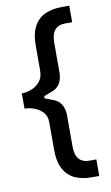

<svg xmlns="http://www.w3.org/2000/svg" viewBox="-98 -809 575 995"><g transform="rotate(-10 189.5 -312.0)"><path d="M301 136Q252 136 214.5 119.5Q177 103 155.5 64.5Q134 26 134 -39V-184Q134 -216 115.5 -236Q97 -256 70.5 -265.5Q44 -275 20 -275V-355Q44 -355 70.5 -365Q97 -375 115.5 -397Q134 -419 134 -456V-585Q134 -650 155.5 -688.5Q177 -727 214.5 -743.5Q252 -760 301 -760H341V-673H304Q231 -673 231 -585V-426Q231 -402 221.5 -379.5Q212 -357 187 -342L132 -321V-309L187 -288Q212 -273 221.5 -250.5Q231 -228 231 -204V-39Q231 49 304 49H341V136Z"/></g></svg>

Font: AR One Sans SemiBold
Style: Regular
Weight: 600
Designer: Niteesh Yadav
Foundry: Niteesh Yadav
Version: Version 1.001;gftools[0.9.33]